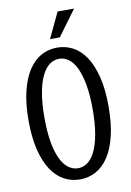

<svg xmlns="http://www.w3.org/2000/svg" viewBox="-96 -927 681 999"><g transform="rotate(-10 244.5 -427.5)"><path d="M456.1 -335Q456.1 -244.6 439.9 -179Q423.8 -113.3 395.3 -70.6Q366.7 -27.8 328.1 -7.3Q289.6 13.2 245.1 13.2Q200.2 13.2 161.6 -7.3Q123 -27.8 94.5 -70.6Q65.9 -113.3 49.6 -179Q33.2 -244.6 33.2 -335Q33.2 -424.8 49.6 -490.5Q65.9 -556.2 94.5 -599.1Q123 -642.1 161.6 -662.6Q200.2 -683.1 245.1 -683.1Q289.6 -683.1 328.1 -662.6Q366.7 -642.1 395.3 -599.1Q423.8 -556.2 439.9 -490.5Q456.1 -424.8 456.1 -335ZM372.1 -335Q372.1 -410.2 362.3 -464.8Q352.5 -519.5 335.4 -554.9Q318.4 -590.3 295.2 -607.2Q272 -624 245.1 -624Q217.8 -624 194.6 -607.2Q171.4 -590.3 154.1 -554.9Q136.7 -519.5 127 -464.8Q117.2 -410.2 117.2 -335Q117.2 -259.3 127 -204.6Q136.7 -149.9 154.1 -114.7Q171.4 -79.6 194.6 -62.7Q217.8 -45.9 245.1 -45.9Q272 -45.9 295.2 -62.7Q318.4 -79.6 335.4 -114.7Q352.5 -149.9 362.3 -204.6Q372.1 -259.3 372.1 -335ZM216.8 -732.9 280.8 -867.7H367.7L268.6 -732.9Z"/></g></svg>

Font: Crushed
Style: Regular
Weight: 400
Width: 3
Designer: Astigmatic (AOETI)
Foundry: Astigmatic (AOETI)
Version: Version 001.001